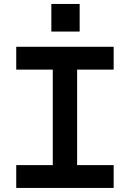

<svg xmlns="http://www.w3.org/2000/svg" viewBox="-20 -926 640 946"><path d="M60 -695.5V-583H240V-112.5H60V0H540V-112.5H360V-583H540V-695.5ZM233 -770.5V-906.5H372.5V-770.5Z"/></svg>

Font: Kode Mono
Style: Regular
Weight: 400
Monospace: yes
Designer: Isa Ozler
Foundry: Kadena LLC
Version: Version 1.000;gftools[0.9.28]